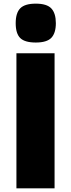

<svg xmlns="http://www.w3.org/2000/svg" viewBox="-20 -1032 389 1052"><path d="M70 -740H279V0H70ZM176 -799Q116 -799 91 -823.5Q66 -848 66 -905Q66 -961 91 -986.5Q116 -1012 176 -1012Q237 -1012 261.5 -985.5Q286 -959 286 -905Q286 -851 261.5 -825Q237 -799 176 -799Z"/></svg>

Font: Encode Sans Wide
Style: ExtraBold
Weight: 800
Designer: Pablo Impallari, Andres Torresi
Foundry: Pablo Impallari, Andres Torresi
Version: Version 1.000; ttfautohint (v1.00) -l 8 -r 50 -G 200 -x 14 -